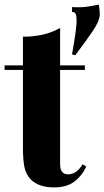

<svg xmlns="http://www.w3.org/2000/svg" viewBox="-22 -803 455 837"><path d="M240 -681V-518H348V-498H240V-89Q240 -64 249 -53.5Q258 -43 276 -43Q291 -43 307.5 -53Q324 -63 338 -87L354 -77Q335 -36 301.5 -11Q268 14 214 14Q181 14 155.5 5.5Q130 -3 113 -20Q91 -42 84.5 -74.5Q78 -107 78 -159V-498H-2V-518H78V-643Q125 -643 164.5 -652Q204 -661 240 -681ZM408 -783Q410 -778 411.5 -764.5Q413 -751 413 -742Q413 -713 384 -670Q355 -627 306 -562L292 -566Q304 -634 308 -666Q312 -698 312 -711Q312 -731 308.5 -741Q305 -751 292 -751V-772Q334 -770 359.5 -774Q385 -778 408 -783Z"/></svg>

Font: Playfair Display ExtraBold
Style: Regular
Weight: 800
Designer: Claus Eggers Sørensen
Foundry: Claus Eggers Sørensen
Version: Version 1.203